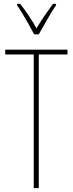

<svg xmlns="http://www.w3.org/2000/svg" viewBox="-20 -970 376 990"><path d="M180 0H154V-689H7V-714H328V-689H180ZM156 -793Q143 -818 126.5 -847Q110 -876 94.5 -902Q79 -928 68 -943V-950H84Q104 -925 127 -891Q150 -857 168 -824Q188 -857 208 -886.5Q228 -916 253 -950H269V-943Q247 -911 223.5 -869.5Q200 -828 180 -793Z"/></svg>

Font: Noto Sans Thai ExtCond Thin
Style: Regular
Weight: 100
Width: 2
Designer: Monotype Design Team
Foundry: Monotype Imaging Inc.
Version: Version 2.002; ttfautohint (v1.8.4.7-5d5b)